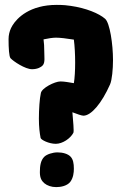

<svg xmlns="http://www.w3.org/2000/svg" viewBox="-20 -743 487 785"><path d="M410 -666C385 -688 332 -710 269 -719C257 -721 239 -723 212 -723C102 -723 50 -670 31 -639C29 -636 27 -632 25 -628C19 -615 15 -600 15 -583C15 -547 17 -512 23 -505C35 -492 83 -460 111 -460C134 -460 149 -469 155 -476C165 -488 161 -510 161 -533C161 -552 160 -567 158 -582C177 -586 195 -589 209 -589C225 -589 251 -586 282 -581C289 -527 289 -444 282 -403C263 -406 244 -410 227 -410C204 -410 150 -383 147 -362C142 -341 139 -295 139 -258C139 -224 142 -200 146 -179C148 -171 180 -155 208 -155C236 -155 268 -177 280 -200C283 -207 279 -247 276 -284C294 -277 314 -270 321 -270C353 -270 396 -321 430 -398C438 -416 442 -461 442 -497C442 -563 429 -649 410 -666ZM215 -120C195 -120 171 -112 161 -102C146 -87 143 -64 143 -39C143 -14 151 -3 161 6C173 16 190 22 210 22C229 22 254 17 267 1C280 -16 282 -38 282 -53C282 -75 279 -91 269 -102C258 -114 237 -120 215 -120Z"/></svg>

Font: Manosque
Style: Regular
Weight: 400
Designer: Ariel Martín Pérez
Foundry: Ariel Martín Pérez
Version: Version 1.005;hotconv 1.0.109;makeotfexe 2.5.65596